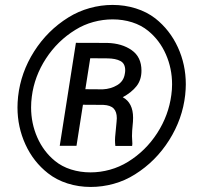

<svg xmlns="http://www.w3.org/2000/svg" viewBox="-20 -741 803 772"><path d="M254.9 -670.9Q294.9 -695.8 340.6 -708.5Q386.2 -721.2 432.6 -721.2Q481.4 -721.2 525.9 -707.3Q570.3 -693.4 604.5 -667Q663.1 -620.6 695.1 -551Q727.1 -481.4 727.1 -401.9Q727.1 -383.3 724.6 -358.9Q713.9 -262.7 660.2 -177.5Q606.4 -92.3 522.9 -40Q482.9 -14.6 437.3 -2Q391.6 10.7 344.7 10.7Q295.9 10.7 251.5 -3.4Q207 -17.6 172.9 -44.4Q114.3 -90.3 82.3 -160.2Q50.3 -230 50.3 -309.1Q50.3 -328.1 52.7 -352.5Q63.5 -449.7 117.2 -534.2Q170.9 -618.7 254.9 -670.9ZM105 -309.1Q105 -245.1 129.9 -188.5Q154.8 -131.8 200.7 -94.2Q228.5 -71.3 265.6 -59.6Q302.7 -47.9 343.8 -47.9Q383.3 -47.9 421.9 -58.6Q460.4 -69.3 494.6 -90.3Q565.9 -134.3 612.1 -205.8Q658.2 -277.3 668.9 -359.4Q671.9 -380.9 671.9 -401.9Q671.9 -465.8 647 -522.5Q622.1 -579.1 576.2 -616.7Q548.3 -639.6 511.2 -651.4Q474.1 -663.1 433.1 -663.1Q394 -663.1 355.5 -652.6Q316.9 -642.1 283.2 -621.1Q211.4 -577.1 164.8 -505.6Q118.2 -434.1 107.9 -352.5Q105 -330.6 105 -309.1ZM313.5 -319.8 287.6 -154.8H220.2L285.2 -568.8L411.1 -568.4Q470.2 -566.9 509.5 -539.3Q548.8 -511.7 548.8 -457Q548.8 -419.9 529.1 -394.8Q509.3 -369.6 473.6 -350.1Q515.1 -327.6 515.1 -267.6Q515.1 -257.3 514.6 -252Q510.3 -208.5 510.7 -193.8L512.2 -162.6L511.2 -154.3H443.8Q442.4 -166 442.4 -177.2Q442.4 -185.5 442.9 -189.9L448.7 -251Q449.7 -261.7 449.7 -265.6Q449.7 -291.5 437 -304.7Q424.3 -317.9 395.5 -319.3ZM342.8 -506.8 323.2 -382.3 393.1 -381.8Q425.8 -383.3 451.7 -398.9Q477.5 -414.6 481.9 -444.3Q483.4 -451.7 483.4 -458.5Q483.4 -485.4 464.4 -495.6Q445.3 -505.9 412.1 -506.3Z"/></svg>

Font: Mardoto
Style: Italic
Weight: 400
Italic angle: -12°
Designer: Christian Robertson, Vahan Hovhannisyan
Foundry: Google
Version: Version 1.000